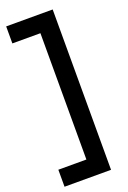

<svg xmlns="http://www.w3.org/2000/svg" viewBox="-167 -806 666 997"><g transform="rotate(-20 166.0 -307.0)"><path d="M7 136V42H162V-656H7V-750H264V136Z"/></g></svg>

Font: Cabin SemiBold
Style: Regular
Weight: 600
Designer: Pablo Impallari
Foundry: Pablo Impallari. http://www.impallari.com Igino Marini. http://www.ikern.com
Version: Version 2.001